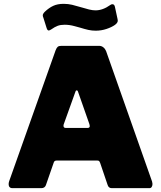

<svg xmlns="http://www.w3.org/2000/svg" viewBox="-20 -981 839 1001"><path d="M25 -21Q25 -28 28 -37L270 -719Q275 -732 281 -737Q287 -742 300 -742H497Q509 -742 518.5 -734.5Q528 -727 533 -715L773 -34Q775 -26 775 -22Q775 -13 771 -6.5Q767 0 759 0H563Q546 0 541 -17L502 -132Q499 -139 496.5 -141.5Q494 -144 487 -144H275Q263 -144 260 -133L219 -15Q213 0 195 0H43Q35 0 30 -5.5Q25 -11 25 -21ZM437 -314Q448 -314 448 -324Q448 -326 446 -334L386 -505Q384 -510 380 -510Q376 -510 374 -505L313 -335Q311 -331 311 -325Q311 -314 323 -314ZM479 -821Q459 -821 441 -825Q423 -829 397 -837Q393 -838 367.5 -845Q342 -852 317 -852Q296 -852 281 -846.5Q266 -841 246 -827Q238 -822 234 -822Q227 -822 223 -835L206 -889Q205 -891 204 -894Q203 -897 203 -901Q203 -909 214 -920Q235 -940 257.5 -950.5Q280 -961 312 -961Q335 -961 356 -956Q377 -951 407 -942Q426 -936 444.5 -931.5Q463 -927 478 -927Q516 -927 555 -955Q560 -959 566 -959Q576 -959 579 -946L593 -881Q594 -878 594 -873Q594 -862 579 -851Q562 -839 535 -830Q508 -821 479 -821Z"/></svg>

Font: Libre Franklin Black
Style: Regular
Weight: 900
Designer: Pablo Impallari, Rodrigo Fuenzalida
Foundry: Impallari Type
Version: Version 1.002; ttfautohint (v1.5)